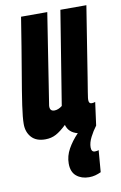

<svg xmlns="http://www.w3.org/2000/svg" viewBox="-86 -593 537 851"><g transform="rotate(-10 182.5 -167.5)"><path d="M245 209Q211 209 188.5 190.5Q166 172 166 134Q166 100 183.5 68.5Q201 37 229 8Q189 -2 179 -38Q153 -13 131.5 -1.5Q110 10 83 10Q42 10 21 -13.5Q0 -37 0 -73Q0 -102 8 -157Q16 -212 32 -305.5Q48 -399 71 -544H189Q172 -434 160 -358.5Q148 -283 140 -230Q132 -177 125 -134Q123 -109 145 -109Q162 -109 180 -123L248 -544H365Q346 -425 334 -349Q322 -273 315 -229Q308 -185 304.5 -164.5Q301 -144 300.5 -137.5Q300 -131 300 -129Q300 -112 313 -112Q321 -112 329 -115L315 -11Q299 10 286.5 34.5Q274 59 274 80Q274 101 290 101Q296 101 300.5 100Q305 99 307 98L299 196Q286 202 273 205.5Q260 209 245 209Z"/></g></svg>

Font: Georama ExtraCondensed
Style: Bold Italic
Weight: 700
Width: 2
Italic angle: -9°
Designer: Jean-Baptiste Levee
Foundry: Production Type
Version: Version 1.000